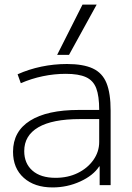

<svg xmlns="http://www.w3.org/2000/svg" viewBox="-20 -810 577 840"><path d="M210 10Q131 10 84 -32Q37 -74 37 -146Q37 -235 111.5 -282Q186 -329 325 -329H414Q414 -390 401 -424Q388 -458 356 -472.5Q324 -487 268 -487Q217 -487 167 -476.5Q117 -466 71 -446L57 -485Q106 -507 161 -518.5Q216 -530 273 -530Q344 -530 386 -510.5Q428 -491 446 -446.5Q464 -402 464 -326V0H416V-82H414Q388 -42 331 -16Q274 10 210 10ZM223 -32Q277 -32 320 -53Q363 -74 388.5 -110Q414 -146 414 -189V-289H330Q209 -289 147.5 -253Q86 -217 86 -149Q86 -95 122 -63.5Q158 -32 223 -32ZM282 -570H230L341 -790H403Z"/></svg>

Font: M PLUS 1 Light
Style: Regular
Weight: 300
Designer: Coji Morishita
Foundry: UNDERFOREST DESIGN
Version: Version 1.001